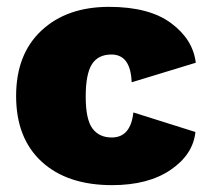

<svg xmlns="http://www.w3.org/2000/svg" viewBox="-20 -530 609 560"><path d="M298 -510Q415 -510 479 -462.5Q543 -415 551 -347L364 -290Q361 -371 305 -371Q266 -371 248 -342.5Q230 -314 230 -248Q230 -182 249.5 -155.5Q269 -129 306 -129Q361 -129 369 -202L550 -145Q543 -79 477.5 -34.5Q412 10 307 10Q176 10 101.5 -58.5Q27 -127 27 -250Q27 -372 101 -441Q175 -510 298 -510Z"/></svg>

Font: Elaine Sans ExtraBold
Style: Regular
Weight: 800
Designer: Wei Huang
Foundry: Wei Huang
Version: Version 2.001;December 24, 2019;FontCreator 12.0.0.2547 64-b